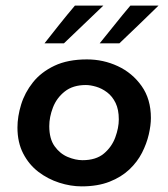

<svg xmlns="http://www.w3.org/2000/svg" viewBox="-20 -651 597 682"><path d="M270 11Q231 11 190.5 -2Q150 -15 116.5 -40.5Q83 -66 62.5 -105.5Q42 -145 42 -198Q42 -237 55 -279.5Q68 -322 97 -358.5Q126 -395 173.5 -417.5Q221 -440 289 -440Q347 -440 398.5 -416Q450 -392 483 -345.5Q516 -299 516 -232Q516 -206 508.5 -173.5Q501 -141 484.5 -108.5Q468 -76 439.5 -49Q411 -22 369 -5.5Q327 11 270 11ZM273 -82Q321 -82 349 -105.5Q377 -129 389.5 -163Q402 -197 402 -227Q402 -262 390.5 -285.5Q379 -309 360.5 -323Q342 -337 321.5 -343Q301 -349 285 -349Q239 -349 210 -326Q181 -303 168 -269Q155 -235 155 -203Q155 -158 174 -131.5Q193 -105 220.5 -93.5Q248 -82 273 -82ZM347 -631Q312 -598 277 -564Q242 -530 207 -497H138Q164 -530 191 -564Q218 -598 246 -631ZM543 -631Q509 -598 474 -564Q439 -530 404 -497H334Q361 -530 388 -564Q415 -598 443 -631Z"/></svg>

Font: Josefin Sans Thin SemiBold
Style: Italic
Weight: 600
Italic angle: -7°
Version: Version 2.000